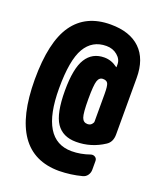

<svg xmlns="http://www.w3.org/2000/svg" viewBox="-139 -724 778 927"><g transform="rotate(20 250.0 -260.0)"><path d="M355.5 -168V-309.6Q355.5 -350.6 349.1 -362.8Q342.8 -375 323.7 -375Q304.7 -375 297.4 -353Q290 -331.1 290 -259.8Q290 -187.5 297.9 -166Q305.7 -144.5 327.1 -144.5Q344.7 -144.5 352.5 -159.2Q355.5 -162.1 355.5 -168ZM269.5 -634.8Q368.2 -634.8 421.4 -583.5Q474.6 -532.2 474.6 -434.6V-144.5Q474.6 -105.5 447.3 -87.9Q381.8 -44.9 304.7 -44.9Q235.4 -44.9 202.6 -93.8Q169.9 -142.6 169.9 -259.8Q169.9 -374 201.7 -424.3Q233.4 -474.6 294.9 -474.6Q331.1 -474.6 362.3 -451.2L363.3 -450.2H364.3Q365.2 -450.2 365.2 -451.2V-464.8Q365.2 -491.2 341.8 -510.7Q318.4 -530.3 285.2 -530.3Q212.9 -530.3 176.3 -467.8Q139.6 -405.3 139.6 -259.8Q139.6 4.9 299.8 4.9Q345.7 4.9 392.6 -11.7Q404.3 -15.6 414.6 -9.3Q424.8 -2.9 424.8 9.8V54.7Q424.8 70.3 416 83Q407.2 95.7 391.6 99.6Q335.9 114.3 275.4 115.2Q15.6 115.2 14.6 -259.8Q14.6 -454.1 78.6 -544.4Q142.6 -634.8 269.5 -634.8Z"/></g></svg>

Font: Rounded-L Mgen+ 1m bold
Style: Bold
Weight: 700
Designer: [Source Han Sans]
Ryoko NISHIZUKA  (kana & ideographs); Paul D. Hunt (Latin, Greek & Cyrillic); Wenlong ZHANG  (bopomofo
Version: Version 1.059.20150602